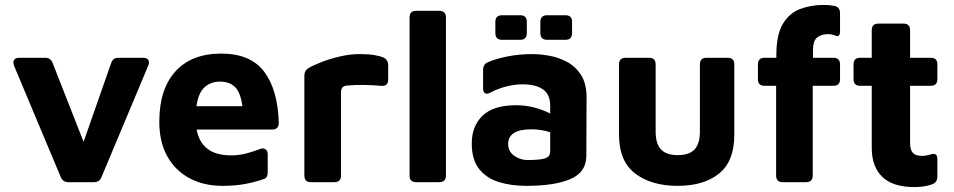

<svg xmlns="http://www.w3.org/2000/svg" viewBox="-20 -741 3880 781"><path d="M258 0Q236 0 227 -21L37 -474Q32 -489 37.5 -497.5Q43 -506 59 -506H163Q186 -506 194 -485L320 -164L432 -484Q439 -506 462 -506H562Q577 -506 583 -497.5Q589 -489 583 -474L393 -21Q385 0 362 0Z M885 15Q808 15 750 -16.5Q692 -48 660 -106Q628 -164 628 -246Q628 -378 693.5 -450.5Q759 -523 880 -523Q999 -523 1054.5 -449.5Q1110 -376 1114 -242Q1114 -214 1087 -214H780Q789 -163 823.5 -136Q858 -109 921 -109Q952 -109 982.5 -117Q1013 -125 1038 -135Q1052 -140 1060.5 -133.5Q1069 -127 1069 -113V-41Q1069 -18 1054 -13Q1020 -1 979 7Q938 15 885 15ZM874 -409Q838 -409 812.5 -386.5Q787 -364 779 -309H966Q959 -363 937 -386Q915 -409 874 -409Z M1245 0Q1218 0 1218 -27V-432Q1218 -454 1235 -464Q1255 -476 1289 -489Q1323 -502 1363.5 -511.5Q1404 -521 1444 -521Q1479 -521 1502.5 -517Q1526 -513 1540 -507Q1559 -498 1559 -475V-417Q1559 -389 1530 -392Q1497 -395 1460 -395.5Q1423 -396 1392 -393Q1367 -392 1367 -365V-27Q1367 0 1340 0Z M1794 -27Q1794 0 1766 0H1673Q1646 0 1646 -27V-670Q1646 -697 1673 -697H1766Q1794 -697 1794 -670Z M2121 15Q2059 15 2009 -0.5Q1959 -16 1929 -53.5Q1899 -91 1899 -158Q1899 -228 1943 -270.5Q1987 -313 2080 -313Q2119 -313 2155.5 -303Q2192 -293 2218 -279V-311Q2218 -357 2188.5 -377.5Q2159 -398 2106 -398Q2073 -398 2038.5 -389Q2004 -380 1976 -365Q1962 -357 1953.5 -361.5Q1945 -366 1945 -382V-455Q1945 -479 1963 -487Q1993 -501 2042 -511Q2091 -521 2147 -521Q2176 -521 2213.5 -514.5Q2251 -508 2286 -489.5Q2321 -471 2343.5 -436Q2366 -401 2366 -344L2365 -105Q2364 -40 2300 -12.5Q2236 15 2121 15ZM2047 -155Q2047 -125 2071.5 -107.5Q2096 -90 2126 -90Q2177 -90 2197.5 -97Q2218 -104 2218 -125V-203Q2182 -215 2141 -215Q2047 -215 2047 -155ZM2206 -579Q2178 -579 2178 -607V-652Q2178 -679 2206 -679H2280Q2307 -679 2307 -652V-607Q2307 -579 2280 -579ZM2022 -579Q1995 -579 1995 -607V-652Q1995 -679 2022 -679H2096Q2123 -679 2123 -652V-607Q2123 -579 2096 -579Z M2736 15Q2630 15 2564 -35Q2498 -85 2498 -193V-479Q2498 -506 2525 -506H2620Q2647 -506 2647 -479V-205Q2647 -157 2668.5 -133.5Q2690 -110 2737 -110Q2784 -110 2805.5 -133.5Q2827 -157 2827 -205V-479Q2827 -506 2854 -506H2940Q2967 -506 2967 -479V-193Q2967 -85 2905 -35Q2843 15 2736 15Z M3164 0Q3137 0 3137 -27V-392H3090Q3063 -392 3063 -419V-479Q3063 -506 3090 -506H3138V-518Q3138 -600 3164.5 -644Q3191 -688 3235 -704.5Q3279 -721 3331 -721Q3352 -721 3374 -717Q3397 -713 3397 -687V-615Q3397 -586 3376 -597Q3363 -602 3347 -602Q3321 -602 3304 -588.5Q3287 -575 3287 -536V-506H3370Q3397 -506 3397 -479V-419Q3397 -392 3370 -392H3286V-27Q3286 0 3258 0Z M3700 20Q3612 20 3569 -21.5Q3526 -63 3526 -139V-392H3479Q3452 -392 3452 -419V-479Q3452 -506 3479 -506H3526V-618Q3526 -645 3553 -645H3655Q3682 -645 3682 -618V-506H3766Q3793 -506 3793 -479V-419Q3793 -392 3766 -392H3682V-158Q3682 -132 3693 -119.5Q3704 -107 3730 -107Q3746 -107 3763 -112Q3793 -123 3793 -94V-23Q3793 1 3771 9Q3754 15 3735.5 17.5Q3717 20 3700 20Z"/></svg>

Font: Pitagon Sans
Style: Bold
Weight: 700
Designer: Travis Tran
Foundry: Pitagon
Version: Version 1.001; ttfautohint (v1.8.4.7-5d5b);gftools[0.9.26]